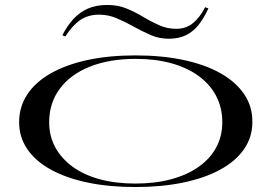

<svg xmlns="http://www.w3.org/2000/svg" viewBox="-20 -738 1093 773"><path d="M525 -515Q632 -515 719 -496.5Q806 -478 868 -443Q930 -408 963.5 -358Q997 -308 996 -246Q996 -186 962.5 -137.5Q929 -89 866.5 -55Q804 -21 717.5 -3Q631 15 525 15Q419 15 333 -3Q247 -21 185 -55Q123 -89 90 -137.5Q57 -186 57 -246Q57 -308 90 -358Q123 -408 185 -443Q247 -478 333 -496.5Q419 -515 525 -515ZM526 -501Q420 -501 341.5 -469.5Q263 -438 220.5 -380.5Q178 -323 178 -246Q178 -190 202.5 -145Q227 -100 272 -67Q317 -34 381 -16.5Q445 1 525 1Q605 1 669.5 -16.5Q734 -34 780 -66.5Q826 -99 850.5 -144.5Q875 -190 875 -246Q875 -304 850.5 -351Q826 -398 780.5 -431.5Q735 -465 671 -483Q607 -501 526 -501ZM659 -582Q621 -582 586.5 -597Q552 -612 518 -631Q484 -650 450 -664.5Q416 -679 379 -679Q334 -679 302 -656.5Q270 -634 243 -591L231 -596Q251 -635 276 -662Q301 -689 334 -703.5Q367 -718 412 -718Q455 -718 490 -703.5Q525 -689 556.5 -670Q588 -651 620.5 -636.5Q653 -622 690 -622Q729 -622 757 -645Q785 -668 806 -709L819 -704Q800 -663 778 -636Q756 -609 727 -595.5Q698 -582 659 -582Z"/></svg>

Font: Kalnia Expanded Light
Style: Regular
Weight: 300
Width: 7
Designer: Frida Medrano
Foundry: Frida Medrano
Version: Version 1.105